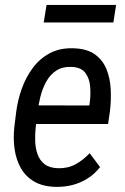

<svg xmlns="http://www.w3.org/2000/svg" viewBox="-20 -729 495 759"><path d="M201.7 9.8Q150.4 8.8 116.2 -10.7Q82 -30.3 63 -63.5Q43.9 -96.7 37.8 -138.7Q31.7 -180.7 36.6 -226.1L43.9 -285.6Q49.8 -332.5 65.9 -377.9Q82 -423.3 109.4 -460.2Q136.7 -497.1 176.8 -518.6Q216.8 -540 270.5 -538.1Q323.7 -536.6 355 -514.2Q386.2 -491.7 400.9 -455.6Q415.5 -419.4 417.7 -376Q419.9 -332.5 414.6 -289.1L407.2 -238.8H86.4L99.6 -312.5L333 -312L335 -325.2Q338.9 -355 336.4 -386.5Q334 -418 317.9 -440.2Q301.8 -462.4 265.1 -464.4Q227.5 -466.3 202.9 -450.2Q178.2 -434.1 163.1 -406.7Q147.9 -379.4 139.9 -347.4Q131.8 -315.4 128.4 -285.6L121.1 -225.6Q118.2 -198.7 119.1 -170.7Q120.1 -142.6 128.7 -118.7Q137.2 -94.7 156.5 -79.8Q175.8 -64.9 210 -64Q248 -63 278.6 -79.6Q309.1 -96.2 334.5 -123.5L375.5 -68.4Q354.5 -41.5 326.9 -23.9Q299.3 -6.3 267.6 2Q235.8 10.3 201.7 9.8ZM439 -709.5 428.2 -640.1H152.8L164.1 -709.5Z"/></svg>

Font: Roboto Condensed
Style: Italic
Weight: 400
Italic angle: -12°
Designer: Christian Robertson
Foundry: Google
Version: Version 3.0